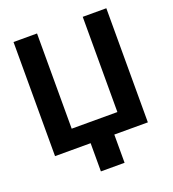

<svg xmlns="http://www.w3.org/2000/svg" viewBox="-156 -830 1012 1124"><g transform="rotate(-20 350.0 -267.5)"><path d="M57.1 -710.9H203.6V-117.7H488.3V-710.9H635.3V0H426.3V175.8H278.8V0H57.1Z"/></g></svg>

Font: Robotiche
Style: Bold
Weight: 700
Designer: Google
Version: Version 2.001150; 2014